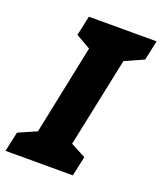

<svg xmlns="http://www.w3.org/2000/svg" viewBox="-165 -801 749 887"><g transform="rotate(20 209.5 -357.0)"><path d="M-32 0 -11 -97 78 -136 169 -576 97 -617 118 -714H451L430 -617L338 -576L246 -136L320 -97L299 0Z"/></g></svg>

Font: Noto Sans Disp ExtBd
Style: Italic
Weight: 800
Italic angle: -12°
Designer: Monotype Design Team
Foundry: Monotype Imaging Inc.
Version: Version 2.000;GOOG;noto-source:20170915:90ef993387c0